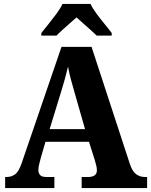

<svg xmlns="http://www.w3.org/2000/svg" viewBox="-20 -951 764 971"><path d="M6 0V-56H14Q38 -56 56.5 -69.5Q75 -83 90 -127L291 -714H443L638 -118Q650 -84 668.5 -70Q687 -56 713 -56H724V0H393V-56H428Q445 -56 457.5 -63.5Q470 -71 470 -90Q470 -103 466 -117Q462 -131 460 -139L430 -234H210L187 -155Q184 -143 179 -124Q174 -105 174 -92Q174 -75 183 -65.5Q192 -56 214 -56H255V0ZM231 -298H410L356 -487Q347 -518 338.5 -549.5Q330 -581 324 -614Q309 -551 290 -490ZM189 -784Q204 -803 225 -829Q246 -855 266 -882Q286 -909 296 -931H438Q448 -909 468 -882Q488 -855 509.5 -829Q531 -803 545 -784V-771H469Q458 -782 439.5 -798.5Q421 -815 401 -832.5Q381 -850 367 -863Q352 -850 333 -833Q314 -816 295.5 -799.5Q277 -783 266 -771H189Z"/></svg>

Font: Noto Serif Ethiopic SemiCondensed ExtraBold
Style: Regular
Weight: 800
Width: 4
Designer: Monotype Design Team
Foundry: Monotype Imaging Inc.
Version: Version 2.102; ttfautohint (v1.8.4.7-5d5b)